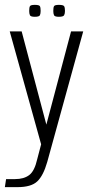

<svg xmlns="http://www.w3.org/2000/svg" viewBox="-28 -599 375 789"><path d="M-8 170 -3 137H34Q70 137 92 120.5Q114 104 125 55L141 -6L12 -470H61L163 -85L164 -73H161L162 -85L264 -470H314L166 67Q150 123 125 146.5Q100 170 44 170ZM214 -530Q197 -530 194 -536.5Q191 -543 191 -554Q191 -568 194 -573.5Q197 -579 214 -579Q232 -579 235.5 -573.5Q239 -568 239 -554Q239 -543 235.5 -536.5Q232 -530 214 -530ZM115 -530Q98 -530 95 -536.5Q92 -543 92 -554Q92 -568 95 -573.5Q98 -579 115 -579Q133 -579 136 -573.5Q139 -568 139 -554Q139 -543 136 -536.5Q133 -530 115 -530Z"/></svg>

Font: Smooch Sans Thin
Style: Regular
Weight: 400
Version: Version 1.010